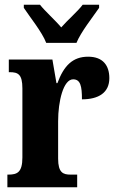

<svg xmlns="http://www.w3.org/2000/svg" viewBox="-20 -786 492 806"><path d="M174 -606H301C319 -651 370 -715 396 -753V-766H327C308 -740 262 -700 237 -671C213 -700 168 -740 148 -766H80V-753C105 -715 157 -651 174 -606ZM11 0H304V-53H276C245 -53 224 -61 224 -120V-277C224 -361 246 -453 287 -453C318 -453 324 -424 324 -369C394 -369 439 -397 439 -458C439 -510 413 -548 350 -548C285 -548 248 -510 221 -437H217L200 -536H17V-483H21C56 -483 74 -474 74 -415V-125C74 -62 52 -53 15 -53H11Z"/></svg>

Font: Noto Serif Devanagari ExtraCondensed ExtraBold
Style: Regular
Weight: 800
Width: 2
Designer: Universal Thirst, Indian Type Foundry and the Monotype Design Team
Foundry: Monotype Imaging Inc.
Version: Version 2.004